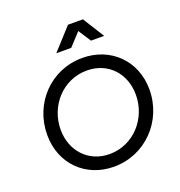

<svg xmlns="http://www.w3.org/2000/svg" viewBox="-172 -1148 1226 1305"><g transform="rotate(-20 440.5 -495.0)"><path d="M431 12C658 12 835 -172 835 -400C835 -609 682 -757 478 -757C250 -757 76 -574 76 -346C76 -135 228 12 431 12ZM174 -348C174 -520 304 -666 478 -666C633 -666 736 -550 736 -398C736 -225 605 -79 432 -79C278 -79 174 -196 174 -348ZM324 -847H432L516 -938L575 -847H670L573 -1002H465Z"/></g></svg>

Font: Mluvka Medium
Style: Italic
Weight: 500
Italic angle: -8°
Designer: Modified by Jiří Krblich, Original typeface by Gumpita Rahayu
Foundry: Gumpita Rahayu & Jiří Krblich
Version: Version 2.000;Glyphs 3.1.1 (3134)